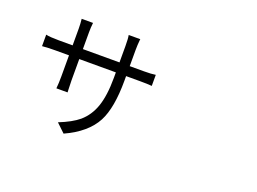

<svg xmlns="http://www.w3.org/2000/svg" viewBox="-112 -1002 1725 1290"><g transform="rotate(20 750.0 -357.0)"><path d="M427.7 29.3 366.2 -29.3Q457 -65.4 505.9 -106.4Q562.5 -155.3 588.9 -230.5Q617.2 -310.5 617.2 -438.5V-477.5H355.5V-326.2Q355.5 -302.7 357.4 -259.8Q358.4 -243.2 358.4 -240.2H278.3Q282.2 -279.3 282.2 -326.2V-477.5H183.6Q133.8 -477.5 90.8 -473.6V-555.7Q118.2 -548.8 183.6 -548.8H282.2V-668.9Q282.2 -702.1 278.3 -737.3H359.4Q355.5 -702.1 355.5 -668.9V-548.8H486.3H617.2V-666Q617.2 -718.8 612.3 -743.2H695.3Q695.3 -742.2 694.3 -738.3Q690.4 -698.2 690.4 -666V-548.8H791Q845.7 -548.8 875 -553.7V-474.6Q845.7 -477.5 791 -477.5H690.4V-445.3Q690.4 -250 637.7 -149.4Q580.1 -40 427.7 29.3Z"/></g></svg>

Font: Bpmf GenSeki Gothic R
Style: R
Weight: 400
Foundry: But Ko
Version: Version 1.320